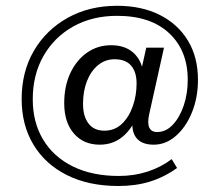

<svg xmlns="http://www.w3.org/2000/svg" viewBox="-20 -558 724 650"><path d="M380.8 71.7Q280.3 71.7 206.6 34.8Q132.9 -2.2 93.1 -68.5Q53.3 -134.9 53.3 -222.7Q53.3 -315 94.6 -385.9Q135.9 -456.7 209 -497.6Q282.1 -538.4 376.6 -538.4Q459.5 -538.4 521 -507.4Q582.6 -476.3 616.4 -420.2Q650.2 -364.1 650.2 -287.8Q650.2 -227.9 630 -177.9Q609.8 -128 575.7 -98.1Q541.7 -68.2 500.4 -68.2Q453.5 -68.2 436.7 -98.5Q419.9 -128.8 435.2 -187.7L452.7 -192.7Q438.6 -137.1 403.4 -102.6Q368.3 -68.2 317.9 -68.2Q262.9 -68.2 230.2 -105.9Q197.4 -143.6 197.4 -209.1Q197.4 -266.2 218 -310.3Q238.7 -354.4 274.6 -379.7Q310.5 -404.9 356.1 -404.9Q411 -404.9 440.2 -370.6Q469.4 -336.3 463.6 -287.1L450.7 -287.1L475.2 -396.7H535.2L484.9 -170.5Q478.5 -141.3 485.4 -126.1Q492.2 -111 512 -111Q541.6 -111 564.9 -135.6Q588.3 -160.3 602 -200.7Q615.6 -241.1 615.6 -287.8Q615.6 -386.9 552.6 -445.7Q489.6 -504.4 376.6 -504.4Q292.3 -504.4 227.9 -468.3Q163.5 -432.2 127.2 -368.6Q90.9 -304.9 90.9 -221.7Q90.9 -143.9 125.9 -85.5Q160.9 -27.1 226.3 5.3Q291.7 37.7 382.2 37.7Q434.2 37.7 480 22.8Q525.7 7.8 561.3 -19.4L579.4 10.7Q536.4 41.6 487.9 56.7Q439.5 71.7 380.8 71.7ZM333.3 -115.6Q368.6 -115.6 392.8 -138.9Q417 -162.1 429.7 -198.9Q442.4 -235.8 442.4 -275.6Q442.4 -314.4 423.8 -335.9Q405.2 -357.4 368.1 -357.4Q336 -357.4 311.8 -337.3Q287.6 -317.3 274.3 -283.2Q261.1 -249.2 261.1 -206.3Q261.1 -164.1 279.7 -139.8Q298.3 -115.6 333.3 -115.6Z"/></svg>

Font: Rokkitt SemiBold
Style: Italic
Weight: 600
Italic angle: -9°
Designer: Vernon Adams
Foundry: Vernon Adams
Version: Version 3.103